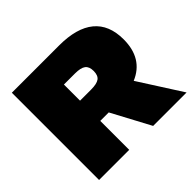

<svg xmlns="http://www.w3.org/2000/svg" viewBox="-157 -843 1027 1027"><g transform="rotate(-45 356.0 -330.0)"><path d="M342 -219H278V0H50V-660H278H408Q540 -660 607.5 -604.5Q675 -549 675 -439Q675 -294 556 -244L712 0H459ZM278 -372H361Q405 -372 423.5 -385.5Q442 -399 442 -433Q442 -466 423.5 -480Q405 -494 361 -494H278Z"/></g></svg>

Font: Work Sans Black
Style: Regular
Weight: 900
Designer: Wei Huang
Foundry: Wei Huang
Version: Version 1.500